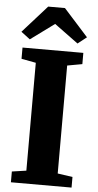

<svg xmlns="http://www.w3.org/2000/svg" viewBox="-64 -1018 537 1055"><g transform="rotate(5 205.0 -490.0)"><path d="M117 -71V-666L37 -681V-743H372.5V-681L290 -666V-70.5L372.5 -58.5V0H38V-59.5ZM73 -791.5 23.5 -829 158 -979.5H250.5L385 -830L336 -791.5L204.5 -888Z"/></g></svg>

Font: Merriweather 36pt Black
Style: Regular
Weight: 900
Version: Version 2.100